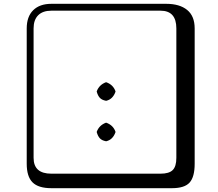

<svg xmlns="http://www.w3.org/2000/svg" viewBox="-20 -774 1140 1006"><path d="M487 -293V-296Q500 -330 535 -343H537Q573 -330 585 -296V-293Q571 -254 537 -246H535Q514 -250 503.5 -261Q493 -272 487 -293ZM487 -81V-84Q500 -118 535 -131H537Q573 -118 585 -84V-81Q571 -42 537 -34H535Q514 -38 503.5 -49Q493 -60 487 -81ZM249 -718Q204 -718 180 -694Q156 -670 156 -625V53Q156 136 249 136H821Q866 136 885 117Q904 98 904 53V-625Q904 -718 821 -718ZM1000 84Q1000 153 973.5 182.5Q947 212 881 212H249Q181 212 150.5 181.5Q120 151 120 84V-625Q120 -687 154 -720.5Q188 -754 249 -754H851Q921 -754 960.5 -722Q1000 -690 1000 -625Z"/></svg>

Font: Libertinus Keyboard
Style: Regular
Weight: 700
Designer: Philipp H. Poll
Foundry: Khaled Hosny
Version: Version 6.7